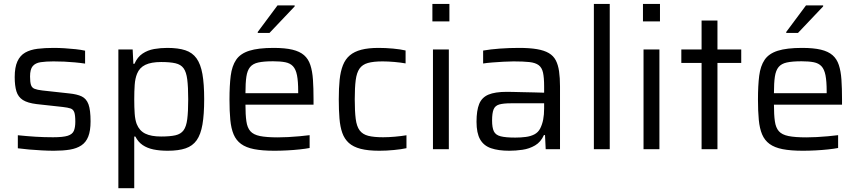

<svg xmlns="http://www.w3.org/2000/svg" viewBox="-20 -763 4391 982"><path d="M255.6 8Q227.5 8 194.1 6.2Q160.7 4.5 128.8 1.7Q96.8 -1.1 71.2 -4.6V-71.3Q94.8 -69 117.2 -67Q139.5 -65 161.8 -63.7Q184 -62.5 205.9 -61.7Q227.9 -61 251.2 -61Q302.6 -61 326.6 -68.7Q350.5 -76.4 357.9 -94.2Q365.2 -111.9 365.2 -140.6Q365.2 -174.1 359.9 -188.9Q354.5 -203.7 340.7 -208.3Q326.9 -213 300.2 -216L167.9 -230.5Q121.2 -236.1 96.9 -251.6Q72.7 -267.1 63.9 -296.1Q55.2 -325.1 55.2 -368.7Q55.2 -419.2 69.1 -449.2Q82.9 -479.3 109 -494.1Q135.1 -508.9 172.2 -513.5Q209.3 -518 254.7 -518Q281 -518 310.2 -516.2Q339.4 -514.5 367.1 -511.4Q394.7 -508.4 415.2 -503.8V-437.7Q389.4 -441.6 362.6 -444Q335.7 -446.5 308.4 -447.8Q281.1 -449 253.5 -449Q214.7 -449 187.8 -444.9Q161 -440.8 147.3 -424.7Q133.7 -408.7 133.7 -371.8Q133.7 -342.7 138.5 -328.4Q143.3 -314 157 -308.7Q170.7 -303.3 196.4 -300.3L334 -285.2Q374.5 -281.2 398.2 -269.7Q422 -258.1 432.6 -229.3Q443.2 -200.4 443.2 -142.2Q443.2 -94.4 431.5 -64.8Q419.9 -35.1 396 -19.3Q372.1 -3.5 337 2.3Q302 8 255.6 8Z M585.4 199.5V-510H658.5L662.1 -436.8H667.7Q682.8 -471.3 709.1 -488.9Q735.4 -506.5 768.4 -512.3Q801.3 -518 835.8 -518Q891.2 -518 927.7 -506Q964.2 -493.9 985.2 -464.6Q1006.2 -435.3 1015.3 -384.3Q1024.3 -333.4 1024.3 -255.5Q1024.3 -177.7 1015.5 -126.5Q1006.7 -75.3 986 -45.9Q965.3 -16.6 929.3 -4.3Q893.3 8 838 8Q797.2 8 765 1.4Q732.8 -5.3 709.6 -21.1Q686.4 -36.9 672.2 -64.8H666.6V199.5ZM804.1 -64.8Q849.7 -64.8 877.4 -71.1Q905 -77.5 918.9 -96.6Q932.9 -115.8 937.7 -153.6Q942.6 -191.5 942.6 -255Q942.6 -318.5 937.7 -356.6Q932.9 -394.7 918.9 -413.9Q905 -433 877.4 -439.4Q849.7 -445.8 804.1 -445.8Q753.3 -445.8 723.4 -431.4Q693.5 -417 681.1 -386.1Q671.1 -361.6 668.9 -328.9Q666.6 -296.2 666.6 -255Q666.6 -212.8 668.9 -181.4Q671.1 -150 679.2 -128.6Q693 -94.3 722.9 -79.6Q752.9 -64.8 804.1 -64.8Z M1383.3 8Q1321.4 8 1279.9 -0.1Q1238.4 -8.2 1213 -26.8Q1187.7 -45.3 1174.9 -75.6Q1162.1 -105.9 1157.9 -150.1Q1153.7 -194.3 1153.7 -254Q1153.7 -325.2 1160 -375.4Q1166.4 -425.7 1187.8 -457.2Q1209.1 -488.8 1254.9 -503.4Q1300.7 -518 1379.2 -518Q1438 -518 1475.7 -508.9Q1513.3 -499.8 1535.2 -480.7Q1557.1 -461.6 1567.3 -430.5Q1577.6 -399.5 1580.6 -355.8Q1583.6 -312.1 1583.6 -254.9V-227.8H1235.4Q1235.4 -175.9 1240.1 -143Q1244.7 -110 1260.5 -92Q1276.3 -74 1309.8 -67.2Q1343.2 -60.4 1400.8 -60.4Q1425 -60.4 1453.9 -61.9Q1482.7 -63.3 1511.7 -66.1Q1540.6 -68.8 1563.6 -71.7V-6.1Q1543 -2.1 1512.4 1.2Q1481.8 4.5 1448.3 6.2Q1414.7 8 1383.3 8ZM1505.1 -269.1V-296Q1505.1 -347.5 1499 -378.2Q1492.9 -408.8 1478.4 -424.3Q1463.9 -439.8 1438.9 -444.7Q1414 -449.6 1376.7 -449.6Q1329.3 -449.6 1301.2 -443.4Q1273.2 -437.3 1259 -419.9Q1244.8 -402.5 1240.1 -370.6Q1235.4 -338.6 1235.4 -286.4H1524ZM1298.3 -594.6V-599.6L1399.3 -735.3H1487.1V-730.3L1358.4 -594.6Z M1920.2 8Q1862.5 8 1824.6 -1.8Q1786.8 -11.6 1764.2 -31.9Q1741.7 -52.3 1730.7 -83.3Q1719.7 -114.3 1716.2 -157.3Q1712.7 -200.3 1712.7 -255.1Q1712.7 -312 1717.1 -355.1Q1721.6 -398.2 1734 -429.5Q1746.5 -460.8 1769.3 -480Q1792 -499.2 1828 -508.6Q1863.9 -518 1916.8 -518Q1952 -518 1990.4 -514.5Q2028.8 -510.9 2054.4 -504.8V-438.7Q2030.6 -443.1 1997.5 -446.1Q1964.3 -449 1936.9 -449Q1889.9 -449 1861.6 -440.9Q1833.3 -432.9 1818.7 -411.9Q1804.2 -391 1799.3 -353.1Q1794.4 -315.1 1794.4 -255.5Q1794.4 -193.9 1799.3 -155.2Q1804.2 -116.5 1819.5 -96.1Q1834.8 -75.7 1863.6 -68.3Q1892.5 -61 1939.3 -61Q1967 -61 1999.8 -63.9Q2032.5 -66.8 2058.9 -71.2V-5.1Q2033.7 0.5 1995 4.2Q1956.4 8 1920.2 8Z M2191.5 -653.7V-743H2278.5V-653.7ZM2194.4 0V-510H2275.6V0Z M2584.9 8Q2529 8 2491.5 -4.9Q2454 -17.8 2435.6 -50.1Q2417.2 -82.4 2417.2 -140.2Q2417.2 -197.8 2430.8 -231.2Q2444.3 -264.6 2478.1 -279Q2511.9 -293.3 2572.6 -293.3Q2583.5 -293.3 2604.9 -292.8Q2626.4 -292.3 2654.3 -291.6Q2682.2 -290.9 2710.5 -290.4Q2738.9 -289.9 2763 -288.9V-320.7Q2763 -365.9 2757.3 -391.6Q2751.6 -417.3 2735 -429.8Q2718.4 -442.2 2687.5 -445.6Q2656.5 -449 2606.5 -449Q2584.6 -449 2554.7 -447.3Q2524.7 -445.6 2496.5 -443.4Q2468.3 -441.1 2451 -438.2V-504.4Q2488.7 -511 2536.6 -514.5Q2584.5 -518 2635.2 -518Q2689.1 -518 2726.3 -511.6Q2763.5 -505.3 2787.1 -491.4Q2810.7 -477.5 2822.7 -454.3Q2834.7 -431.2 2839.4 -398.2Q2844.2 -365.1 2844.2 -320.8V0H2771L2767.5 -72.1H2761.9Q2746.2 -36.6 2716.6 -19.2Q2687 -1.9 2652.1 3Q2617.1 8 2584.9 8ZM2615.4 -59.3Q2643.9 -59.3 2669 -62.6Q2694.1 -65.8 2713.3 -75.8Q2732.5 -85.9 2742.8 -105.7Q2753.5 -127 2758.2 -151.7Q2763 -176.3 2763 -208.9V-234.7H2593.4Q2554.3 -234.7 2533.3 -228.6Q2512.3 -222.5 2504.6 -203.7Q2496.8 -184.8 2496.8 -146.7Q2496.8 -110.5 2505.8 -91.5Q2514.8 -72.4 2540.6 -65.9Q2566.3 -59.3 2615.4 -59.3Z M3017.4 0V-743H3098.6V0Z M3268.5 -653.7V-743H3355.5V-653.7ZM3271.4 0V-510H3352.6V0Z M3568.3 0V-441H3464.7V-510H3568.3V-658H3649.5V-510H3771.1V-441H3649.5V0Z M4086.3 8Q4024.4 8 3982.9 -0.1Q3941.4 -8.2 3916 -26.8Q3890.7 -45.3 3877.9 -75.6Q3865.1 -105.9 3860.9 -150.1Q3856.7 -194.3 3856.7 -254Q3856.7 -325.2 3863 -375.4Q3869.4 -425.7 3890.8 -457.2Q3912.1 -488.8 3957.9 -503.4Q4003.7 -518 4082.2 -518Q4141 -518 4178.7 -508.9Q4216.3 -499.8 4238.2 -480.7Q4260.1 -461.6 4270.3 -430.5Q4280.6 -399.5 4283.6 -355.8Q4286.6 -312.1 4286.6 -254.9V-227.8H3938.4Q3938.4 -175.9 3943.1 -143Q3947.7 -110 3963.5 -92Q3979.3 -74 4012.8 -67.2Q4046.2 -60.4 4103.8 -60.4Q4128 -60.4 4156.9 -61.9Q4185.7 -63.3 4214.7 -66.1Q4243.6 -68.8 4266.6 -71.7V-6.1Q4246 -2.1 4215.4 1.2Q4184.8 4.5 4151.3 6.2Q4117.7 8 4086.3 8ZM4208.1 -269.1V-296Q4208.1 -347.5 4202 -378.2Q4195.9 -408.8 4181.4 -424.3Q4166.9 -439.8 4141.9 -444.7Q4117 -449.6 4079.7 -449.6Q4032.3 -449.6 4004.2 -443.4Q3976.2 -437.3 3962 -419.9Q3947.8 -402.5 3943.1 -370.6Q3938.4 -338.6 3938.4 -286.4H4227ZM4001.3 -594.6V-599.6L4102.3 -735.3H4190.1V-730.3L4061.4 -594.6Z"/></svg>

Font: Saira Thin
Style: Regular
Weight: 100
Designer: Hector Gatti with collaboration of the Omnibus-Type team
Foundry: Omnibus-Type
Version: Version 1.101